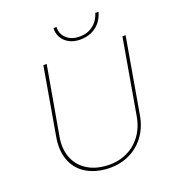

<svg xmlns="http://www.w3.org/2000/svg" viewBox="-156 -1007 1031 1134"><g transform="rotate(-20 359.5 -440.0)"><path d="M104 -273 178 -700H199L123 -269Q111 -199 131 -144Q151 -89 199.5 -55Q248 -21 318 -15Q388 -9 446 -33Q504 -57 542.5 -107.5Q581 -158 593 -228L675 -700H695L613 -228Q600 -152 558.5 -97.5Q517 -43 454 -16.5Q391 10 315 4Q238 -3 185.5 -39Q133 -75 112 -135.5Q91 -196 104 -273ZM309 -885H328Q326 -842 356.5 -813.5Q387 -785 439 -785Q488 -785 523 -812Q558 -839 572 -885H592Q576 -828 535 -797.5Q494 -767 435 -767Q396 -767 366.5 -783Q337 -799 322 -826Q307 -853 309 -885Z"/></g></svg>

Font: Fixel Italic Variable Display Thin
Style: Italic
Weight: 100
Italic angle: -10°
Designer: AlfaBravo + MacPaw
Foundry: Kyrylo Tkachov, Marchela Mozhyna, Serhii Makarenko, Maria Weinstein, Zakhar Kryvoshyya
Version: Version 1.210;Glyphs 3.2 (3217)